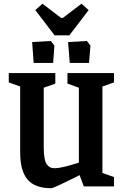

<svg xmlns="http://www.w3.org/2000/svg" viewBox="-20 -997 664 1027"><path d="M272 -808.1 168.9 -942.9 207 -977.1 307.1 -900.9H315.9L416 -977.1L454.1 -942.9L351.1 -808.1ZM160.2 -660.2 151.9 -772 252 -777.8 271 -752.9 264.2 -660.2ZM353 -660.2 344.2 -772 444.8 -777.8 463.9 -752.9 456.1 -660.2ZM254.9 9.8Q166.5 9.8 127.2 -36.9Q87.9 -83.5 87.9 -182.1V-534.2L26.9 -556.2V-606H275.9V-549.8L213.9 -527.8V-208Q213.9 -172.9 218.5 -149.7Q223.1 -126.5 232.2 -115.5Q241.2 -104.5 250.7 -100.8Q260.3 -97.2 273.9 -97.2Q308.6 -97.2 401.9 -127V-527.8L340.8 -549.8V-606H589.8V-556.2L527.8 -534.2V-71.8L589.8 -49.8V0H428.2L405.8 -60.1Q266.1 9.8 254.9 9.8Z"/></svg>

Font: Grenze SemiBold
Style: Regular
Weight: 600
Designer: Renata Polastri
Foundry: Omnibus-Type
Version: Version 1.002;PS 001.002;hotconv 1.0.88;makeotf.lib2.5.64775